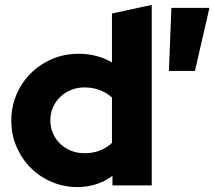

<svg xmlns="http://www.w3.org/2000/svg" viewBox="-20 -755 873 782"><path d="M26 0ZM438 0V-39Q408 -16 371 -4.5Q334 7 296 7Q241 7 192 -13.5Q143 -34 106 -70.5Q69 -107 47.5 -156.5Q26 -206 26 -265Q26 -320 47 -369.5Q68 -419 105 -456Q142 -493 192 -514.5Q242 -536 301 -536Q338 -536 372.5 -527Q407 -518 436 -501V-700Q477 -709 517 -717.5Q557 -726 598 -735V0ZM185 -265Q185 -237 195.5 -212.5Q206 -188 224.5 -170Q243 -152 268.5 -141.5Q294 -131 324 -131Q391 -131 436 -173V-358Q414 -378 385 -388.5Q356 -399 324 -399Q295 -399 270 -389Q245 -379 226 -361Q207 -343 196 -318.5Q185 -294 185 -265ZM678 -723H833L774 -466H668Z"/></svg>

Font: Rosa Sans Black
Style: Regular
Weight: 900
Designer: Pentagram / MCKL
Foundry: Pentagram / MCKL
Version: Version 1.005;September 16, 2019;FontCreator 11.5.0.2425 64-